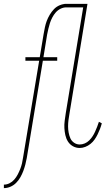

<svg xmlns="http://www.w3.org/2000/svg" viewBox="-42 -755 562 990"><path d="M-22 215V197Q-7 197 7 190Q21 183 31.5 171Q42 159 49.5 144.5Q57 130 62.5 116Q68 102 71.5 87Q75 72 77 57L160 -442H89V-460H163L183 -580Q186 -597 189.5 -614Q193 -631 199 -647Q205 -663 214.5 -679Q224 -695 236.5 -708Q249 -721 266 -728Q283 -735 299 -735H342V-717H299Q285 -717 270.5 -710Q256 -703 245.5 -691Q235 -679 227.5 -664.5Q220 -650 215.5 -636Q211 -622 207.5 -607Q204 -592 201 -577L182 -460H253V-442H179L96 60Q93 77 88.5 94Q84 111 78 127Q72 143 63 159Q54 175 41 188Q28 201 11.5 208Q-5 215 -22 215ZM369 8Q350 8 334 -1Q318 -10 308.5 -25Q299 -40 295 -58Q291 -76 290 -94.5Q289 -113 291.5 -132Q294 -151 297 -171L387 -717H291V-735H409L316 -168Q313 -151 311 -135Q309 -119 309 -103Q309 -87 312 -71Q315 -55 321 -41.5Q327 -28 340 -19Q353 -10 369 -10Q382 -10 395 -15.5Q408 -21 418 -31Q428 -41 435.5 -52.5Q443 -64 448.5 -76.5Q454 -89 459 -101.5Q464 -114 468 -127L483 -119Q479 -104 473.5 -90Q468 -76 461.5 -62.5Q455 -49 446 -36Q437 -23 424.5 -13Q412 -3 397.5 2.5Q383 8 369 8Z"/></svg>

Font: Iosevka Curly Thin
Style: Italic
Weight: 100
Italic angle: -9°
Monospace: yes
Designer: Belleve Invis
Foundry: Belleve Invis
Version: Version 22.1.2; ttfautohint (v1.8.4)